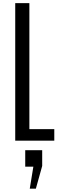

<svg xmlns="http://www.w3.org/2000/svg" viewBox="-20 -879 368 1200"><path d="M75.2 0V-859.4H163.6V-71.8H319.3V0ZM166 300.3 188.5 162.6H137.7V59.6H243.7V158.2L204.1 300.3Z"/></svg>

Font: AntonioLight
Style: Regular
Weight: 300
Designer: Vernon Adams
Foundry: Vernon Adams
Version: Version 1.002